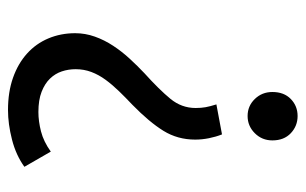

<svg xmlns="http://www.w3.org/2000/svg" viewBox="-162 -352 764 480"><g transform="rotate(90 220.0 -112.0)"><path d="M255 250Q210 250 174.5 237.5Q139 225 114 202.5Q89 180 76 149Q63 118 63 82Q63 57 71.5 33Q80 9 94.5 -13Q109 -35 127 -54.5Q145 -74 163 -91Q204 -128 227 -156Q250 -184 250 -219Q250 -233 248 -244Q246 -255 241 -271L316 -285Q322 -270 325.5 -252.5Q329 -235 329 -218Q329 -174 307 -138.5Q285 -103 242 -61Q224 -44 208 -27.5Q192 -11 179.5 6Q167 23 160 41.5Q153 60 153 81Q153 99 158.5 115.5Q164 132 176.5 145Q189 158 209.5 166Q230 174 260 174Q283 174 308.5 167.5Q334 161 359 143L397 209Q368 230 329 240Q290 250 255 250ZM331 -411Q331 -385 313 -367Q295 -349 270 -349Q245 -349 227.5 -367Q210 -385 210 -411Q210 -440 227.5 -457Q245 -474 270 -474Q295 -474 313 -457Q331 -440 331 -411Z"/></g></svg>

Font: Mukta Malar
Style: Regular
Weight: 400
Designer: Aadarsh Rajan, Girish Dalvi, Yashodeep Gholap
Foundry: Ek Type
Version: Version 2.538;PS 1.000;hotconv 16.6.51;makeotf.lib2.5.65220;